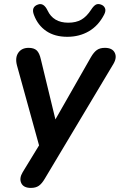

<svg xmlns="http://www.w3.org/2000/svg" viewBox="-20 -731 586 939"><path d="M131 188Q95 188 84 164.5Q73 141 91 111L171 -20L63 -411Q53 -449 69.5 -473Q86 -497 120 -497Q146 -497 159.5 -484.5Q173 -472 180 -440L251 -147L425 -452Q439 -476 454 -486.5Q469 -497 493 -497Q529 -497 541 -473.5Q553 -450 535 -419L199 143Q185 167 170 177.5Q155 188 131 188ZM309 -551Q248 -551 206.5 -579Q165 -607 146 -658Q131 -697 166 -709Q194 -719 213 -679Q241 -620 314 -620Q352 -620 378 -635Q404 -650 426 -684Q437 -701 447.5 -707.5Q458 -714 473 -709Q488 -704 493.5 -691Q499 -678 489 -659Q461 -605 414.5 -578Q368 -551 309 -551Z"/></svg>

Font: Nunito
Style: Bold Italic
Weight: 700
Italic angle: -9°
Designer: Vernon Adams
Foundry: Vernon Adams
Version: Version 3.601; ttfautohint (v1.8.2.53-6de2)